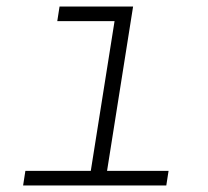

<svg xmlns="http://www.w3.org/2000/svg" viewBox="-20 -570 640 590"><path d="M51 0 58 -45H259L332 -505H156L163 -550H389L309 -45H498L491 0Z"/></svg>

Font: JetBrains Mono Thin
Style: Italic
Weight: 100
Italic angle: -9°
Monospace: yes
Designer: Philipp Nurullin, Konstantin Bulenkov
Foundry: JetBrains
Version: Version 2.305; ttfautohint (v1.8.4.7-5d5b)